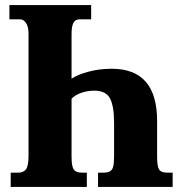

<svg xmlns="http://www.w3.org/2000/svg" viewBox="-20 -734 705 754"><path d="M22 -56H52Q72 -56 82 -69Q92 -82 92 -122V-602Q92 -630 82 -644Q72 -658 60 -658H17V-714H338V-658H292Q276 -658 268.5 -644.5Q261 -631 261 -600V-425Q285 -441 327.5 -452.5Q370 -464 419 -464Q597 -464 597 -259V-118Q597 -80 605 -68Q613 -56 637 -56H658V0H365V-56H384Q401 -56 410.5 -60.5Q420 -65 424 -78Q428 -91 428 -119V-252Q428 -317 412 -347.5Q396 -378 350 -378Q323 -378 298 -369Q273 -360 261 -346V-119Q261 -81 269.5 -68.5Q278 -56 302 -56H321V0H22Z"/></svg>

Font: Noto Serif CondBlack
Style: Regular
Weight: 900
Width: 3
Designer: Monotype Design Team
Foundry: Monotype Imaging Inc.
Version: Version 1.001